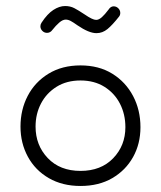

<svg xmlns="http://www.w3.org/2000/svg" viewBox="-20 -613 535 637"><path d="M247 -396Q308 -396 352.5 -368.5Q397 -341 421.5 -294.5Q446 -248 446 -191Q446 -136 421.5 -92Q397 -48 352.5 -22Q308 4 247 4Q187 4 142 -22Q97 -48 72.5 -93Q48 -138 48 -193Q48 -249 72 -295Q96 -341 141 -368.5Q186 -396 247 -396ZM247 -346Q201 -346 167.5 -325Q134 -304 116 -269.5Q98 -235 98 -193Q98 -131 138.5 -88.5Q179 -46 247 -46Q315 -46 355.5 -88Q396 -130 396 -191Q396 -234 378 -269Q360 -304 326.5 -325Q293 -346 247 -346ZM118 -538Q137 -567 157 -580Q177 -593 196 -593Q213 -593 226.5 -586Q240 -579 261 -565Q287 -547 299 -547Q308 -547 318 -556Q328 -565 340 -581Q347 -592 357 -592Q366 -592 372.5 -585.5Q379 -579 379 -570Q379 -563 375 -558Q353 -530 336.5 -516.5Q320 -503 300 -503Q275 -503 237 -529Q223 -539 214.5 -543.5Q206 -548 198 -548Q188 -548 176.5 -538Q165 -528 154 -514Q147 -504 136 -504Q127 -504 120.5 -510.5Q114 -517 114 -526Q114 -532 118 -538Z"/></svg>

Font: Hubballi
Style: Regular
Weight: 400
Designer: Erin McLaughlin
Version: Version 1.000; ttfautohint (v1.8.3)